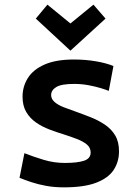

<svg xmlns="http://www.w3.org/2000/svg" viewBox="-20 -794 600 826"><path d="M255 12Q213 12 178 5.5Q143 -1 114.5 -10.5Q86 -20 64 -29L85 -135Q123 -120 167.5 -106.5Q212 -93 259 -93Q313 -93 341.5 -102.5Q370 -112 370 -138Q370 -159 353.5 -172.5Q337 -186 311 -196Q285 -206 254 -216Q224 -225 192.5 -237Q161 -249 135 -267Q109 -285 93 -312Q77 -339 77 -378Q77 -422 100 -458.5Q123 -495 172 -516.5Q221 -538 298 -538Q347 -538 391.5 -530.5Q436 -523 468 -510L448 -403Q436 -408 413 -415Q390 -422 360.5 -427.5Q331 -433 299 -433Q244 -433 222 -419.5Q200 -406 200 -385Q200 -368 215 -355Q230 -342 254.5 -332.5Q279 -323 308 -313Q339 -302 371.5 -289Q404 -276 431.5 -257.5Q459 -239 475.5 -211.5Q492 -184 492 -143Q492 -98 469 -63Q446 -28 394 -8Q342 12 255 12ZM283 -576 134 -714 184 -774 283 -693 382 -774 434 -714Z"/></svg>

Font: Ubuntu Sans Mono SemiBold
Style: Regular
Weight: 600
Monospace: yes
Designer: Dalton Maag Ltd
Foundry: Dalton Maag Ltd
Version: Version 1.006